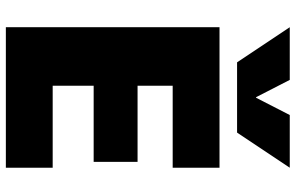

<svg xmlns="http://www.w3.org/2000/svg" viewBox="-197 -813 1010 656"><g transform="rotate(90 308.0 -485.0)"><path d="M314 -855 373 -970H553L433 -790H193L73 -970H253L312 -855ZM533 -450V-300H273V-160H553V0H73V-730H553V-570H273V-450Z"/></g></svg>

Font: Mplus 1p Black
Style: Regular
Weight: 900
Version: Version 1.061